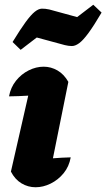

<svg xmlns="http://www.w3.org/2000/svg" viewBox="-20 -780 448 809"><path d="M278 -117Q271 -78 248 -50Q225 -22 193.5 -6.5Q162 9 130 9Q98 9 70.5 -7.5Q43 -24 26 -57L99 -377Q78 -376 58.5 -375Q39 -374 18 -374Q25 -412 47.5 -440Q70 -468 101 -483.5Q132 -499 164 -499Q195 -499 222.5 -483Q250 -467 268 -435L203 -113Q240 -116 278 -117ZM67 -570 33 -603Q66 -657 88 -687Q110 -717 126 -730Q142 -743 156 -743.5Q170 -744 188 -740L305 -708L373 -760L408 -727Q375 -671 352.5 -640.5Q330 -610 313.5 -598Q297 -586 283 -586Q269 -586 253 -590L135 -622Z"/></svg>

Font: Piazzolla ExtraBold
Style: Italic
Weight: 800
Italic angle: -11.3°
Designer: Juan Pablo del Peral
Foundry: Huerta Tipografica
Version: Version 1.330